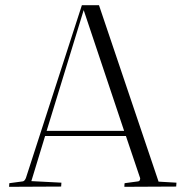

<svg xmlns="http://www.w3.org/2000/svg" viewBox="-20 -720 710 741"><path d="M15 1 16 -13 68 -20Q75 -21 80 -33L296 -700H362L592 -19L661 -15Q661 -14 660 0L460 1Q460 -8 461 -13L513 -20Q521 -21 521 -32L466 -195H154L101 -21L217 -15Q217 -14 216 0ZM303 -681 160 -215H459Z"/></svg>

Font: Antic Didone
Style: Regular
Weight: 400
Designer: Santiago Orozco
Foundry: Santiago Orozco
Version: Version 2.001